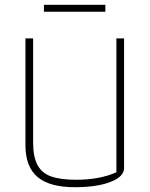

<svg xmlns="http://www.w3.org/2000/svg" viewBox="-20 -770 625 800"><path d="M163 -750H419V-721H163ZM86 -165V-610H118V-176Q118 -116 136.5 -82Q155 -48 194 -34.5Q233 -21 298 -21Q394 -21 465 -52V-610H497V-70Q497 -34 440.5 -12Q384 10 291 10Q187 10 136.5 -32.5Q86 -75 86 -165Z"/></svg>

Font: Athiti ExtraLight
Style: Regular
Weight: 275
Designer: CadsonDemak Team
Foundry: CadsonDemak
Version: Version 1.033